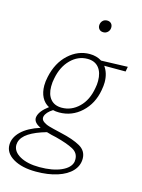

<svg xmlns="http://www.w3.org/2000/svg" viewBox="-187 -693 785 1058"><g transform="rotate(15 205.5 -164.0)"><path d="M460 -372H338Q364 -336 364 -284Q364 -265 359 -238Q345 -159 291 -109Q237 -59 164 -59Q144 -59 129 -63Q94 -41 87 -16Q83 1 97 12Q111 23 131 29Q151 35 203 47Q275 63 315.5 86Q356 109 356 154Q356 194 327.5 224.5Q299 255 246.5 272Q194 289 125 289Q45 289 -4.5 260Q-54 231 -54 184Q-54 142 -17.5 106.5Q19 71 88 49Q48 31 48 3Q48 -2 49 -5Q56 -38 103 -73Q76 -87 61.5 -115Q47 -143 47 -182Q47 -205 53 -232Q71 -316 124.5 -365Q178 -414 245 -414Q284 -414 314 -395L465 -400ZM327 -282Q327 -330 304.5 -357.5Q282 -385 240 -385Q186 -385 144.5 -343.5Q103 -302 90 -233Q85 -212 85 -186Q85 -140 107.5 -114Q130 -88 171 -88Q226 -88 268.5 -129Q311 -170 323 -242Q327 -261 327 -282ZM318 168Q318 131 283.5 112.5Q249 94 183 77Q157 72 128 63Q65 81 29 104.5Q-7 128 -15 159Q-17 169 -17 174Q-17 212 25.5 236Q68 260 137 260Q212 260 260.5 238.5Q309 217 317 182Q318 177 318 168ZM254 -585Q256 -599 265.5 -608Q275 -617 290 -617Q304 -617 312.5 -608.5Q321 -600 321 -586Q321 -570 310.5 -559.5Q300 -549 285 -549Q269 -549 260.5 -559.5Q252 -570 254 -585Z"/></g></svg>

Font: Ysabeau Light
Style: Italic
Weight: 300
Italic angle: -12°
Designer: Christian Thalmann (Catharsis Fonts)
Version: Version 0.003